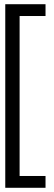

<svg xmlns="http://www.w3.org/2000/svg" viewBox="-20 -731 254 911"><path d="M196 -711V-655H73V104H196V160H5V-711Z"/></svg>

Font: Bluu Next Cyrillic
Style: Bold
Weight: 700
Designer: Igor Stepanchenko
Foundry: Igor Stepanchenko
Version: Version 1.000